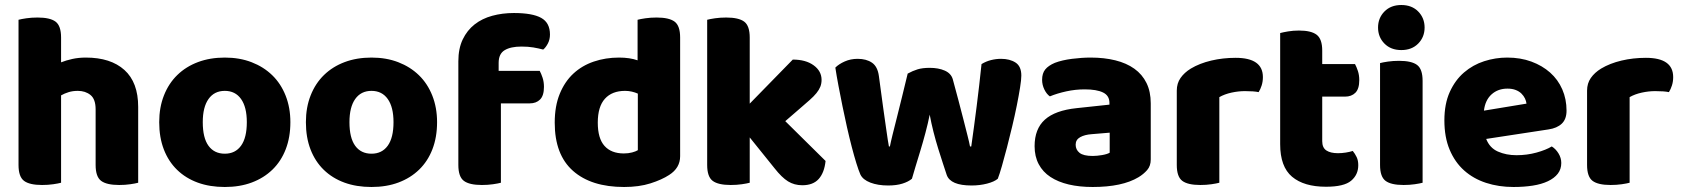

<svg xmlns="http://www.w3.org/2000/svg" viewBox="-20 -731 6719 767"><path d="M532 -1Q521 2 500.5 5Q480 8 456 8Q406 8 384 -8.5Q362 -25 362 -72V-294Q362 -335 341.5 -351.5Q321 -368 291 -368Q271 -368 254.5 -363Q238 -358 224 -350V-1Q213 2 192.5 5Q172 8 148 8Q98 8 76 -8.5Q54 -25 54 -72V-652Q65 -655 85.5 -658Q106 -661 130 -661Q180 -661 202 -644.5Q224 -628 224 -581V-482Q244 -490 269 -495.5Q294 -501 323 -501Q422 -501 477 -451.5Q532 -402 532 -304V-1Z M1140 -243Q1140 -183 1121.5 -135Q1103 -87 1068.5 -53.5Q1034 -20 986 -2Q938 16 878 16Q818 16 770 -1.5Q722 -19 687.5 -52.5Q653 -86 634.5 -134Q616 -182 616 -243Q616 -302 635 -350Q654 -398 688.5 -431.5Q723 -465 771 -483Q819 -501 878 -501Q937 -501 985 -482.5Q1033 -464 1067.5 -430.5Q1102 -397 1121 -349Q1140 -301 1140 -243ZM878 -368Q836 -368 813 -335.5Q790 -303 790 -243Q790 -180 813 -148.5Q836 -117 878 -117Q920 -117 943 -149Q966 -181 966 -243Q966 -303 943 -335.5Q920 -368 878 -368Z M1726 -243Q1726 -183 1707.5 -135Q1689 -87 1654.5 -53.5Q1620 -20 1572 -2Q1524 16 1464 16Q1404 16 1356 -1.5Q1308 -19 1273.5 -52.5Q1239 -86 1220.5 -134Q1202 -182 1202 -243Q1202 -302 1221 -350Q1240 -398 1274.5 -431.5Q1309 -465 1357 -483Q1405 -501 1464 -501Q1523 -501 1571 -482.5Q1619 -464 1653.5 -430.5Q1688 -397 1707 -349Q1726 -301 1726 -243ZM1464 -368Q1422 -368 1399 -335.5Q1376 -303 1376 -243Q1376 -180 1399 -148.5Q1422 -117 1464 -117Q1506 -117 1529 -149Q1552 -181 1552 -243Q1552 -303 1529 -335.5Q1506 -368 1464 -368Z M1972 -448H2136Q2142 -437 2147.5 -420.5Q2153 -404 2153 -384Q2153 -349 2137.5 -333.5Q2122 -318 2096 -318H1981V-1Q1970 2 1949.5 5Q1929 8 1905 8Q1855 8 1833 -8.5Q1811 -25 1811 -72V-486Q1811 -537 1828.5 -573.5Q1846 -610 1876 -633.5Q1906 -657 1946.5 -668Q1987 -679 2033 -679Q2107 -679 2142 -659.5Q2177 -640 2177 -593Q2177 -573 2168.5 -557Q2160 -541 2150 -533Q2131 -538 2110.5 -541.5Q2090 -545 2063 -545Q2020 -545 1996 -530.5Q1972 -516 1972 -480Z M2453 -501Q2496 -501 2527 -490V-652Q2538 -655 2558.5 -658Q2579 -661 2603 -661Q2653 -661 2675 -644.5Q2697 -628 2697 -581V-107Q2697 -60 2653 -32Q2624 -13 2578.5 1.5Q2533 16 2473 16Q2342 16 2269 -48.5Q2196 -113 2196 -241Q2196 -307 2216 -356Q2236 -405 2270.5 -437Q2305 -469 2352 -485Q2399 -501 2453 -501ZM2528 -357Q2517 -362 2504 -365Q2491 -368 2477 -368Q2425 -368 2396.5 -336.5Q2368 -305 2368 -241Q2368 -178 2395 -148Q2422 -118 2472 -118Q2490 -118 2505 -122Q2520 -126 2528 -131Z M2975 -1Q2964 2 2943.5 5Q2923 8 2899 8Q2849 8 2827 -8.5Q2805 -25 2805 -72V-652Q2816 -655 2836.5 -658Q2857 -661 2881 -661Q2931 -661 2953 -644.5Q2975 -628 2975 -581V-317L3147 -493Q3199 -493 3230.5 -470Q3262 -447 3262 -412Q3262 -397 3257 -384.5Q3252 -372 3241.5 -359Q3231 -346 3214.5 -331.5Q3198 -317 3176 -298L3117 -247L3278 -88Q3273 -41 3250.5 -16Q3228 9 3185 9Q3153 9 3128 -6.5Q3103 -22 3074 -59L2975 -182V-1Z M3694 -273Q3687 -238 3677 -200.5Q3667 -163 3656.5 -128.5Q3646 -94 3637 -64.5Q3628 -35 3623 -17Q3609 -5 3585 2.5Q3561 10 3528 10Q3487 10 3457 -1.5Q3427 -13 3417 -34Q3410 -50 3401 -79Q3392 -108 3382.5 -144.5Q3373 -181 3363.5 -223Q3354 -265 3345.5 -307Q3337 -349 3329.5 -388.5Q3322 -428 3317 -461Q3331 -475 3354.5 -485.5Q3378 -496 3406 -496Q3441 -496 3463.5 -480.5Q3486 -465 3491 -427Q3501 -351 3508 -301.5Q3515 -252 3519.5 -220.5Q3524 -189 3526.5 -172.5Q3529 -156 3531 -146H3535Q3538 -162 3545.5 -192.5Q3553 -223 3563 -262Q3573 -301 3584 -346.5Q3595 -392 3606 -437Q3626 -448 3645.5 -454Q3665 -460 3694 -460Q3729 -460 3754 -449Q3779 -438 3786 -415Q3798 -371 3809 -329.5Q3820 -288 3829 -252.5Q3838 -217 3845 -189.5Q3852 -162 3855 -146H3860Q3871 -223 3881.5 -306Q3892 -389 3901 -475Q3919 -486 3939 -491Q3959 -496 3979 -496Q4014 -496 4037 -481Q4060 -466 4060 -429Q4060 -413 4055 -381.5Q4050 -350 4042 -310Q4034 -270 4023.5 -226Q4013 -182 4002.5 -141.5Q3992 -101 3982.5 -68Q3973 -35 3966 -17Q3952 -5 3923 2.5Q3894 10 3861 10Q3777 10 3762 -32Q3756 -50 3747 -77.5Q3738 -105 3728 -137Q3718 -169 3709 -204.5Q3700 -240 3694 -273Z M4345 -108Q4362 -108 4382.5 -111.5Q4403 -115 4413 -121V-201L4341 -195Q4313 -193 4295 -183Q4277 -173 4277 -153Q4277 -133 4292.5 -120.5Q4308 -108 4345 -108ZM4337 -501Q4391 -501 4435.5 -490Q4480 -479 4511.5 -456.5Q4543 -434 4560 -399.5Q4577 -365 4577 -318V-94Q4577 -68 4562.5 -51.5Q4548 -35 4528 -23Q4463 16 4345 16Q4292 16 4249.5 6Q4207 -4 4176.5 -24Q4146 -44 4129.5 -75Q4113 -106 4113 -147Q4113 -216 4154 -253Q4195 -290 4281 -299L4412 -313V-320Q4412 -349 4386.5 -361.5Q4361 -374 4313 -374Q4276 -374 4239.5 -366Q4203 -358 4174 -346Q4161 -355 4152 -373.5Q4143 -392 4143 -412Q4143 -438 4155.5 -453.5Q4168 -469 4194 -480Q4223 -491 4262.5 -496Q4302 -501 4337 -501Z M4851 -1Q4840 2 4819.5 5Q4799 8 4775 8Q4725 8 4703 -8.5Q4681 -25 4681 -72V-369Q4681 -398 4696 -419.5Q4711 -441 4737 -457Q4772 -478 4818.5 -489Q4865 -500 4916 -500Q5025 -500 5025 -423Q5025 -405 5020 -389.5Q5015 -374 5008 -363Q4989 -367 4953 -367Q4927 -367 4899.5 -361Q4872 -355 4851 -343Z M5277 15Q5189 15 5141.5 -25Q5094 -65 5094 -155V-599Q5105 -602 5125.5 -605.5Q5146 -609 5169 -609Q5218 -609 5240 -592Q5262 -575 5262 -529V-475H5393Q5399 -464 5404.5 -447.5Q5410 -431 5410 -411Q5410 -376 5394.5 -360.5Q5379 -345 5353 -345H5262V-167Q5262 -141 5278.5 -130Q5295 -119 5325 -119Q5340 -119 5356 -121.5Q5372 -124 5384 -128Q5393 -117 5399.5 -103.5Q5406 -90 5406 -71Q5406 -33 5377.5 -9Q5349 15 5277 15Z M5493 -479Q5504 -482 5524.5 -485Q5545 -488 5569 -488Q5619 -488 5641 -471.5Q5663 -455 5663 -408V-1Q5652 2 5631.5 5Q5611 8 5587 8Q5537 8 5515 -8.5Q5493 -25 5493 -72ZM5485 -621Q5485 -659 5510.5 -685Q5536 -711 5578 -711Q5620 -711 5645.5 -685Q5671 -659 5671 -621Q5671 -583 5645.5 -557Q5620 -531 5578 -531Q5536 -531 5510.5 -557Q5485 -583 5485 -621Z M5917 -176Q5931 -140 5964 -125.5Q5997 -111 6038 -111Q6080 -111 6118 -121.5Q6156 -132 6179 -146Q6195 -136 6206 -118Q6217 -100 6217 -80Q6217 -55 6203 -37Q6189 -19 6163.5 -7Q6138 5 6103 10.5Q6068 16 6026 16Q5967 16 5916.5 -0.5Q5866 -17 5829 -50Q5792 -83 5771 -133Q5750 -183 5750 -250Q5750 -316 5771.5 -363.5Q5793 -411 5828.5 -441.5Q5864 -472 5909 -486.5Q5954 -501 6001 -501Q6054 -501 6097.5 -485Q6141 -469 6172.5 -441Q6204 -413 6221 -374Q6238 -335 6238 -289Q6238 -255 6219 -237Q6200 -219 6166 -214ZM6002 -377Q5964 -377 5938.5 -354Q5913 -331 5908 -289L6078 -317Q6077 -327 6072 -337.5Q6067 -348 6058 -357Q6049 -366 6035 -371.5Q6021 -377 6002 -377Z M6490 -1Q6479 2 6458.5 5Q6438 8 6414 8Q6364 8 6342 -8.5Q6320 -25 6320 -72V-369Q6320 -398 6335 -419.5Q6350 -441 6376 -457Q6411 -478 6457.5 -489Q6504 -500 6555 -500Q6664 -500 6664 -423Q6664 -405 6659 -389.5Q6654 -374 6647 -363Q6628 -367 6592 -367Q6566 -367 6538.5 -361Q6511 -355 6490 -343Z"/></svg>

Font: Baloo Da 2 ExtraBold
Style: Regular
Weight: 800
Designer: Noopur Datye, Sulekha Rajkumar and Ek Type
Foundry: Ek Type
Version: Version 1.640;hotconv 1.0.111;makeotfexe 2.5.65597; ttfautoh